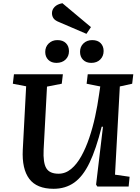

<svg xmlns="http://www.w3.org/2000/svg" viewBox="-20 -1163 875 1197"><path d="M697 -74 788 -61 782 0H587L579 -12L622 -373H614Q579 -233 538 -148Q497 -63 442.5 -24.5Q388 14 314 14Q209 14 162.5 -48Q116 -110 122 -229L143 -625L60 -641L67 -700H372L365 -641L273 -623L252 -230Q248 -149 268.5 -114.5Q289 -80 345 -80Q388 -80 423.5 -109.5Q459 -139 487 -189.5Q515 -240 536.5 -303.5Q558 -367 573 -436Q588 -505 597 -570L605 -624L520 -641L527 -700H811L804 -641L727 -624ZM479 -840Q479 -872 500.5 -892.5Q522 -913 555 -913Q589 -913 607.5 -894Q626 -875 626 -845Q626 -813 605 -792Q584 -771 549 -771Q517 -771 498 -790Q479 -809 479 -840ZM262 -839Q262 -871 283.5 -892Q305 -913 338 -913Q372 -913 391 -894Q410 -875 410 -844Q410 -812 388.5 -791.5Q367 -771 332 -771Q300 -771 281 -790Q262 -809 262 -839ZM547 -994 519 -952 349 -1025Q323 -1035 313.5 -1049Q304 -1063 304 -1081Q304 -1103 320.5 -1120Q337 -1137 369 -1143Z"/></svg>

Font: Literata 7pt SemiBold
Style: Italic
Weight: 600
Italic angle: -2°
Designer: Latin by Veronika Burian and Jose Scaglione. Greek by Irene Vlachou. Cyrillic by Vera Evstafieva
Foundry: TypeTogether
Version: Version 3.002